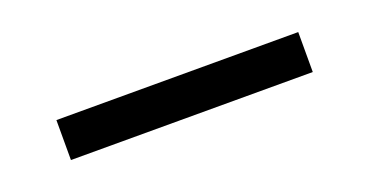

<svg xmlns="http://www.w3.org/2000/svg" viewBox="-22 -718 518 270"><g transform="rotate(-20 237.5 -583.0)"><path d="M418.5 -612.8H56.6V-553H418.5Z"/></g></svg>

Font: Estedad-FD-VF Thin
Style: Regular
Weight: 100
Designer: Amin Abedi
Version: Version 5.0